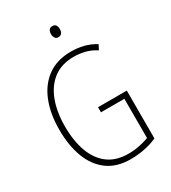

<svg xmlns="http://www.w3.org/2000/svg" viewBox="-218 -1023 1021 1144"><g transform="rotate(-30 292.0 -450.5)"><path d="M323 -356H521V-27Q479 -8 432 1Q385 10 339 10Q243 10 180.5 -36Q118 -82 87 -164Q56 -246 56 -355Q56 -464 89 -547Q122 -630 187 -677Q252 -724 348 -724Q392 -724 433 -714Q474 -704 514 -680L497 -647Q459 -671 421.5 -680Q384 -689 348 -689Q264 -689 208 -647Q152 -605 123.5 -529.5Q95 -454 95 -355Q95 -254 122.5 -180Q150 -106 204.5 -65.5Q259 -25 343 -25Q382 -25 418.5 -32.5Q455 -40 484 -51V-321H323ZM328 -911Q345 -911 352 -900Q359 -889 359 -874Q359 -856 351 -845.5Q343 -835 328 -835Q313 -835 305.5 -846Q298 -857 298 -873Q298 -889 305 -900Q312 -911 328 -911Z"/></g></svg>

Font: Noto Sans Khmer Condensed ExtraLight
Style: Regular
Weight: 200
Width: 3
Designer: Danh Hong and the Monotype Design Team
Foundry: Monotype Imaging Inc.
Version: Version 2.004; ttfautohint (v1.8.4.7-5d5b)